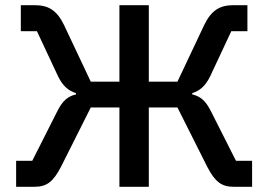

<svg xmlns="http://www.w3.org/2000/svg" viewBox="-20 -718 1031 738"><path d="M42 -100H104L199 -288C220 -331 241 -348 272 -355V-360C244 -369 222 -386 203 -425L122 -598H60V-698H115C166 -698 199 -678 226 -622L329 -404H439V-698H552V-404H662L765 -622C792 -678 825 -698 876 -698H931V-598H869L788 -425C769 -386 747 -369 719 -360V-355C750 -348 771 -331 792 -288L887 -100H949V0H879C832 0 807 -18 776 -78L662 -305H552V0H439V-305H329L215 -78C184 -18 159 0 112 0H42Z"/></svg>

Font: Plexus Sans Medium
Style: Regular
Weight: 500
Version: Version 2.001;PS 002.001;hotconv 1.0.70;makeotf.lib2.5.58329